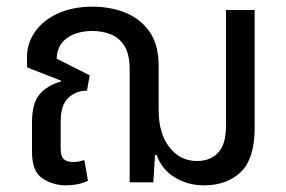

<svg xmlns="http://www.w3.org/2000/svg" viewBox="-20 -547 859 576"><path d="M178 9Q138 9 107 -12Q76 -33 76 -91V-180Q76 -239 100 -265.5Q124 -292 162 -302L163 -305L61 -345V-376Q61 -417 85 -451.5Q109 -486 153.5 -506.5Q198 -527 258 -527Q311 -527 356 -509Q401 -491 428.5 -452Q456 -413 456 -348V-216Q456 -147 488 -105.5Q520 -64 571 -64Q611 -64 634.5 -89Q658 -114 658 -170V-517H744V-164Q744 -71 702.5 -31Q661 9 592 9Q543 9 504 -15Q465 -39 450 -82H445L440 0H369V-339Q369 -383 354 -408Q339 -433 313.5 -443.5Q288 -454 258 -454Q210 -454 180.5 -432.5Q151 -411 150 -371L249 -321L241 -275Q208 -275 185 -253.5Q162 -232 162 -182V-101Q162 -79 171 -70Q180 -61 200 -61Q217 -61 233 -67L244 -5Q228 3 211 6Q194 9 178 9Z"/></svg>

Font: Noto Sans Thai UI SemCond
Style: Regular
Weight: 400
Width: 4
Designer: Monotype Design Team
Foundry: Monotype Imaging Inc.
Version: Version 2.000